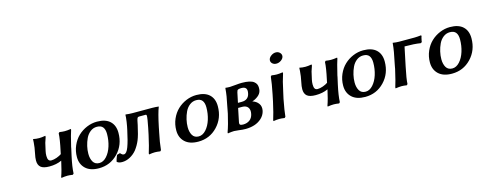

<svg xmlns="http://www.w3.org/2000/svg" viewBox="-29 -1264 4750 1894"><g transform="rotate(-15 2346.0 -316.5)"><path d="M238.8 -293Q252 -355 254.9 -402.8Q254.9 -405.3 255.4 -412.6Q255.9 -419.9 255.9 -424.8L256.8 -437Q286.6 -430.2 318.8 -430.2Q331.1 -430.2 346.9 -431.9Q362.8 -433.6 372.1 -435.5L381.8 -437L382.8 -425.8Q369.1 -388.7 364 -369.6Q358.9 -350.6 346.2 -291Q340.8 -267.6 340.8 -242.2Q340.8 -214.4 349.6 -200.7Q358.4 -187 377.9 -187Q402.3 -187 432.9 -197.8Q463.4 -208.5 488.8 -226.1L482.9 -223.1L488.8 -252Q514.2 -368.2 516.1 -425.8L525.9 -436Q557.6 -431.2 580.1 -431.2Q605.5 -431.2 643.1 -437V-426.8Q630.4 -393.1 600.1 -266.1Q600.1 -264.6 597.2 -250L581.1 -178.2Q557.6 -71.3 555.2 -4.9L544.9 4.9Q511.7 0 491.2 0Q463.9 0 428.2 5.9V-3.9Q449.2 -61.5 470.2 -159.2Q416 -133.8 344.2 -133.8Q283.2 -133.8 256.6 -156Q230 -178.2 230 -224.1Q230 -253.9 238.8 -293Z M909.2 -439.9Q996.6 -439.9 1041.7 -397.5Q1086.9 -355 1086.9 -278.8Q1086.9 -156.2 1007.6 -73.2Q928.2 9.8 812 9.8Q723.6 9.8 676.3 -34.9Q628.9 -79.6 628.9 -152.8Q628.9 -214.8 652.6 -269Q676.3 -323.2 715.3 -360.4Q754.4 -397.5 805.2 -418.7Q856 -439.9 909.2 -439.9ZM895 -391.1Q857.9 -391.1 828.1 -367.9Q798.3 -344.7 781.2 -308.3Q764.2 -272 755.1 -232.2Q746.1 -192.4 746.1 -154.8Q746.1 -105 765.9 -72Q785.6 -39.1 829.1 -39.1Q869.6 -39.1 903.8 -76.7Q938 -114.3 956.5 -173.3Q975.1 -232.4 975.1 -296.9Q975.1 -342.8 956.3 -366.9Q937.5 -391.1 895 -391.1Z M1384.8 0Q1358.4 0 1323.7 5.9L1322.8 -3.9Q1343.3 -66.9 1368.7 -182.1L1382.8 -250Q1390.1 -283.7 1396.5 -324.5Q1402.8 -365.2 1400.9 -371.1Q1399.4 -380.9 1393.1 -380.9H1325.7Q1313 -380.9 1308.3 -373.8Q1303.7 -366.7 1298.8 -346.2L1290 -303.2Q1269 -205.1 1249.3 -157.2Q1229.5 -109.4 1197.8 -67.9Q1168.9 -32.7 1129.4 -11.5Q1089.8 9.8 1047.9 9.8Q1011.2 9.8 995.1 -7.8Q999.5 -30.3 1017.1 -71.8L1048.8 -81.1Q1061 -67.9 1068.1 -63.5Q1075.2 -59.1 1085 -59.1Q1111.8 -59.1 1133.5 -117.2Q1155.3 -175.3 1177.7 -282.2Q1178.7 -288.1 1181.4 -300Q1184.1 -312 1185.1 -317.9Q1193.4 -359.9 1197.8 -405.8Q1197.8 -408.2 1198.2 -415.8Q1198.7 -423.3 1198.7 -425.8Q1198.7 -426.8 1199.7 -430.7Q1200.7 -434.6 1200.7 -435.1Q1237.8 -430.2 1271 -430.2H1470.7Q1489.7 -430.2 1506.6 -429Q1523.4 -427.7 1530.8 -426.8L1538.1 -425.8Q1514.2 -366.7 1485.8 -229Q1484.4 -219.7 1480.7 -202.6Q1477.1 -185.5 1476.1 -180.2Q1454.6 -80.6 1447.8 -4.9L1438 4.9Q1404.8 0 1384.8 0Z M1923.8 -439.9Q2011.2 -439.9 2056.4 -397.5Q2101.6 -355 2101.6 -278.8Q2101.6 -156.2 2022.2 -73.2Q1942.9 9.8 1826.7 9.8Q1738.3 9.8 1690.9 -34.9Q1643.6 -79.6 1643.6 -152.8Q1643.6 -214.8 1667.2 -269Q1690.9 -323.2 1730 -360.4Q1769 -397.5 1819.8 -418.7Q1870.6 -439.9 1923.8 -439.9ZM1909.7 -391.1Q1872.6 -391.1 1842.8 -367.9Q1813 -344.7 1795.9 -308.3Q1778.8 -272 1769.8 -232.2Q1760.7 -192.4 1760.7 -154.8Q1760.7 -105 1780.5 -72Q1800.3 -39.1 1843.8 -39.1Q1884.3 -39.1 1918.5 -76.7Q1952.6 -114.3 1971.2 -173.3Q1989.7 -232.4 1989.7 -296.9Q1989.7 -342.8 1970.9 -366.9Q1952.1 -391.1 1909.7 -391.1Z M2301.8 -258.8H2341.3Q2375.5 -258.8 2396 -275.4Q2416.5 -292 2422.4 -321.8Q2438.5 -391.1 2372.6 -391.1Q2352.1 -391.1 2342.3 -387.7Q2332.5 -384.3 2329.3 -378.7Q2326.2 -373 2322.8 -358.9Q2319.3 -340.3 2312 -307.4Q2304.7 -274.4 2301.8 -258.8ZM2290.5 -210 2262.7 -75.2Q2257.8 -53.7 2266.1 -46.4Q2274.4 -39.1 2296.4 -39.1Q2335.9 -39.1 2363.5 -59.1Q2391.1 -79.1 2399.4 -118.2Q2408.7 -159.7 2390.9 -184.8Q2373 -210 2332.5 -210ZM2309.6 9.8Q2279.3 9.8 2237.3 3.9Q2205.1 0 2192.4 0Q2181.2 0 2165.3 1.7Q2149.4 3.4 2138.7 4.9L2128.4 6.8L2127.4 -2.9Q2153.8 -75.2 2177.7 -181.2Q2179.7 -191.9 2184.1 -214.4Q2188.5 -236.8 2190.4 -248Q2215.3 -361.8 2218.8 -424.8Q2218.8 -425.3 2219.7 -429.4Q2220.7 -433.6 2220.7 -434.1Q2243.2 -431.2 2266.6 -431.2Q2280.3 -431.2 2327.6 -436Q2363.8 -439.9 2388.7 -439.9Q2432.6 -439.9 2463.6 -432.9Q2494.6 -425.8 2510.7 -412.8Q2526.9 -399.9 2533.7 -384.8Q2540.5 -369.6 2540.5 -350.1Q2540.5 -331.5 2537.6 -319.8Q2530.8 -290 2502.7 -267.8Q2474.6 -245.6 2442.4 -235.8Q2481.9 -224.1 2503.9 -193.8Q2525.9 -163.6 2516.6 -119.1Q2506.8 -76.7 2474.1 -46.6Q2441.4 -16.6 2399.2 -3.4Q2356.9 9.8 2309.6 9.8Z M2715.3 -588.9Q2719.7 -610.4 2742.4 -626.7Q2765.1 -643.1 2790 -643.1Q2815.4 -643.1 2831.8 -626Q2848.1 -608.9 2844.2 -586.9Q2839.8 -565.9 2817.4 -550Q2794.9 -534.2 2770 -534.2Q2743.2 -534.2 2727.1 -550.5Q2710.9 -566.9 2715.3 -588.9ZM2639.2 -182.1 2653.3 -250Q2675.3 -357.4 2682.1 -424.8L2691.4 -435.1Q2723.1 -430.2 2744.1 -430.2Q2769 -430.2 2806.2 -436L2807.1 -425.8Q2782.7 -353 2761.2 -248L2746.1 -180.2Q2723.6 -64 2718.3 -4.9L2708 4.9Q2676.3 0 2655.3 0Q2628.4 0 2594.2 5.9L2593.3 -3.9Q2613.8 -66.9 2639.2 -182.1Z M2958 -293Q2971.2 -355 2974.1 -402.8Q2974.1 -405.3 2974.6 -412.6Q2975.1 -419.9 2975.1 -424.8L2976.1 -437Q3005.9 -430.2 3038.1 -430.2Q3050.3 -430.2 3066.2 -431.9Q3082 -433.6 3091.3 -435.5L3101.1 -437L3102.1 -425.8Q3088.4 -388.7 3083.3 -369.6Q3078.1 -350.6 3065.4 -291Q3060.1 -267.6 3060.1 -242.2Q3060.1 -214.4 3068.8 -200.7Q3077.6 -187 3097.2 -187Q3121.6 -187 3152.1 -197.8Q3182.6 -208.5 3208 -226.1L3202.1 -223.1L3208 -252Q3233.4 -368.2 3235.4 -425.8L3245.1 -436Q3276.9 -431.2 3299.3 -431.2Q3324.7 -431.2 3362.3 -437V-426.8Q3349.6 -393.1 3319.3 -266.1Q3319.3 -264.6 3316.4 -250L3300.3 -178.2Q3276.9 -71.3 3274.4 -4.9L3264.2 4.9Q3231 0 3210.4 0Q3183.1 0 3147.5 5.9V-3.9Q3168.5 -61.5 3189.5 -159.2Q3135.3 -133.8 3063.5 -133.8Q3002.4 -133.8 2975.8 -156Q2949.2 -178.2 2949.2 -224.1Q2949.2 -253.9 2958 -293Z M3628.4 -439.9Q3715.8 -439.9 3761 -397.5Q3806.2 -355 3806.2 -278.8Q3806.2 -156.2 3726.8 -73.2Q3647.5 9.8 3531.2 9.8Q3442.9 9.8 3395.5 -34.9Q3348.1 -79.6 3348.1 -152.8Q3348.1 -214.8 3371.8 -269Q3395.5 -323.2 3434.6 -360.4Q3473.6 -397.5 3524.4 -418.7Q3575.2 -439.9 3628.4 -439.9ZM3614.3 -391.1Q3577.1 -391.1 3547.4 -367.9Q3517.6 -344.7 3500.5 -308.3Q3483.4 -272 3474.4 -232.2Q3465.3 -192.4 3465.3 -154.8Q3465.3 -105 3485.1 -72Q3504.9 -39.1 3548.3 -39.1Q3588.9 -39.1 3623 -76.7Q3657.2 -114.3 3675.8 -173.3Q3694.3 -232.4 3694.3 -296.9Q3694.3 -342.8 3675.5 -366.9Q3656.7 -391.1 3614.3 -391.1Z M4149.9 -430.2Q4175.3 -430.2 4220.2 -435.1L4221.2 -423.8Q4220.7 -421.4 4219 -417.5Q4217.3 -413.6 4217.3 -413.1Q4217.3 -412.6 4217 -411.6Q4216.8 -410.6 4216.3 -408.4Q4215.8 -406.2 4215.3 -403.8Q4209 -377.4 4209 -368.2L4195.3 -360.8Q4134.3 -371.1 4033.2 -371.1Q4025.9 -339.8 4013.2 -275.4Q4000.5 -210.9 3993.2 -180.2Q3966.8 -55.7 3965.3 -4.9L3955.1 4.9Q3928.2 0 3902.3 0Q3890.6 0 3875.5 1.5Q3860.4 2.9 3851.1 4.4L3841.3 5.9L3840.3 -3.9Q3856.9 -52.7 3886.2 -182.1Q3887.2 -189 3888.7 -196.8Q3890.1 -204.6 3892.1 -214.6Q3894 -224.6 3895 -230Q3923.3 -359.9 3928.2 -424.8Q3928.2 -425.3 3928.7 -430.4Q3929.2 -435.5 3929.2 -436Q3963.4 -430.2 3994.1 -430.2Z M4514.2 -439.9Q4601.6 -439.9 4646.7 -397.5Q4691.9 -355 4691.9 -278.8Q4691.9 -156.2 4612.5 -73.2Q4533.2 9.8 4417 9.8Q4328.6 9.8 4281.2 -34.9Q4233.9 -79.6 4233.9 -152.8Q4233.9 -214.8 4257.6 -269Q4281.2 -323.2 4320.3 -360.4Q4359.4 -397.5 4410.2 -418.7Q4460.9 -439.9 4514.2 -439.9ZM4500 -391.1Q4462.9 -391.1 4433.1 -367.9Q4403.3 -344.7 4386.2 -308.3Q4369.1 -272 4360.1 -232.2Q4351.1 -192.4 4351.1 -154.8Q4351.1 -105 4370.8 -72Q4390.6 -39.1 4434.1 -39.1Q4474.6 -39.1 4508.8 -76.7Q4543 -114.3 4561.5 -173.3Q4580.1 -232.4 4580.1 -296.9Q4580.1 -342.8 4561.3 -366.9Q4542.5 -391.1 4500 -391.1Z"/></g></svg>

Font: Linear Smooth
Style: Bold Italic
Weight: 700
Designer: Philipp H. Poll, Flanker
Foundry: Philipp H. Poll, reworked by Flanker
Version: Version 1.061 | FøM Fix